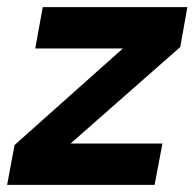

<svg xmlns="http://www.w3.org/2000/svg" viewBox="-32 -519 546 539"><path d="M-12 0 9 -112 313 -383H67L88 -499H494L474 -387L166 -116H424L402 0Z"/></svg>

Font: DM Sans 20pt ExtraBold
Style: Italic
Weight: 800
Italic angle: -10°
Version: Version 4.004;gftools[0.9.30]